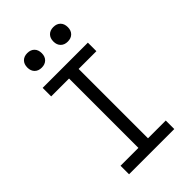

<svg xmlns="http://www.w3.org/2000/svg" viewBox="-273 -1044 1147 1147"><g transform="rotate(-45 300.0 -471.0)"><path d="M411 -819Q383 -819 366.5 -835.5Q350 -852 350 -880Q350 -909 366.5 -925.5Q383 -942 411 -942Q439 -942 455.5 -925.5Q472 -909 472 -880Q472 -852 455.5 -835.5Q439 -819 411 -819ZM191 -819Q163 -819 146.5 -835.5Q130 -852 130 -880Q130 -909 146.5 -925.5Q163 -942 191 -942Q219 -942 235.5 -925.5Q252 -909 252 -880Q252 -852 235.5 -835.5Q219 -819 191 -819ZM109 0V-72H260V-658H109V-730H491V-658H341V-72H491V0Z"/></g></svg>

Font: JetBrains Mono NL Light
Style: Regular
Weight: 300
Monospace: yes
Designer: Philipp Nurullin, Konstantin Bulenkov
Foundry: JetBrains
Version: Version 2.305; ttfautohint (v1.8.4.7-5d5b)